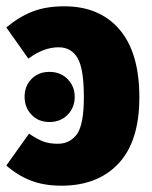

<svg xmlns="http://www.w3.org/2000/svg" viewBox="-29 -571 482 609"><path d="M413 -262Q413 -123 347 -52.5Q281 18 166 18Q111 18 69.5 2Q28 -14 -9 -46L63 -147Q90 -129 109 -122Q128 -115 154 -115Q193 -115 215 -145.5Q237 -176 237 -263Q237 -353 217 -387Q197 -421 157 -421Q109 -421 61 -385L-9 -484Q32 -518 74.5 -534.5Q117 -551 175 -551Q287 -551 350 -477.5Q413 -404 413 -262ZM208 -264Q208 -230 185.5 -207Q163 -184 128 -184Q93 -184 71 -207Q49 -230 49 -264Q49 -298 71 -320.5Q93 -343 128 -343Q163 -343 185.5 -320Q208 -297 208 -264Z"/></svg>

Font: Fira Sans Extra Condensed ExtraBold
Style: Regular
Weight: 800
Width: 1
Designer: Carrois Corporate & Edenspiekermann AG
Foundry: Carrois Corporate GbR & Edenspiekermann AG
Version: Version 4.203